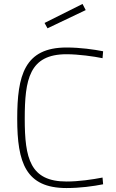

<svg xmlns="http://www.w3.org/2000/svg" viewBox="-20 -942 585 970"><path d="M498 -45C446 -35 379 -25 316 -25C132 -25 105 -142 105 -342C105 -541 128 -668 316 -668C376 -668 455 -657 498 -648L501 -683C455 -692 386 -702 316 -702C103 -702 67 -560 67 -342C67 -120 110 8 316 8C384 8 451 -1 501 -11L498 -45ZM220 -799 413 -891 397 -922 205 -826Z"/></svg>

Font: RazerF5 Thin
Style: Regular
Weight: 250
Foundry: Razer Inc.
Version: Version 2